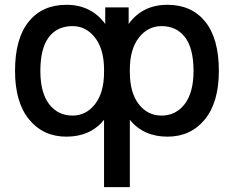

<svg xmlns="http://www.w3.org/2000/svg" viewBox="-20 -553 964 792"><path d="M778.3 -260.7Q778.3 -353.5 743.2 -399.4Q708 -445.3 646.5 -445.3Q589.8 -445.3 552.7 -397.5Q515.6 -349.6 515.6 -265.6V-255.9Q515.6 -170.9 552.2 -123.5Q588.9 -76.2 646.5 -76.2Q705.1 -76.2 741.7 -123.5Q778.3 -170.9 778.3 -260.7ZM146.5 -260.7Q146.5 -170.9 182.6 -123.5Q218.8 -76.2 279.3 -76.2Q335 -76.2 372.1 -123.5Q409.2 -170.9 409.2 -255.9V-265.6Q409.2 -349.6 372.1 -397.5Q335 -445.3 279.3 -445.3Q215.8 -445.3 181.2 -399.4Q146.5 -353.5 146.5 -260.7ZM414.1 -454.1V-522.5H510.7V-454.1Q567.4 -533.2 670.9 -533.2Q770.5 -533.2 826.7 -463.4Q882.8 -393.6 882.8 -260.7Q882.8 -130.9 824.7 -60.1Q766.6 10.7 670.9 10.7Q572.3 10.7 515.6 -58.6V218.8H409.2V-58.6Q352.5 10.7 253.9 10.7Q158.2 10.7 100.1 -60.1Q42 -130.9 42 -260.7Q42 -393.6 98.1 -463.4Q154.3 -533.2 253.9 -533.2Q356.4 -533.2 414.1 -454.1Z"/></svg>

Font: Gen Shin Gothic Medium
Style: Regular
Weight: 500
Designer: [Source Han Sans]
Ryoko NISHIZUKA  (kana & ideographs); Paul D. Hunt (Latin, Greek & Cyrillic); Wenlong ZHANG  (bopomofo
Version: Version 1.002.20150607